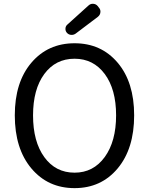

<svg xmlns="http://www.w3.org/2000/svg" viewBox="-20 -974 781 1007"><path d="M57.6 -369.1Q57.6 -543 144.5 -645Q231.4 -747.1 371.1 -747.1Q510.7 -747.1 597.2 -645Q683.6 -543 683.6 -369.1Q683.6 -194.3 597.2 -90.8Q510.7 12.7 371.1 12.7Q231.4 12.7 144.5 -90.8Q57.6 -194.3 57.6 -369.1ZM371.1 -68.4Q469.7 -68.4 529.3 -150.4Q588.9 -232.4 588.9 -369.1Q588.9 -505.9 529.3 -585.9Q469.7 -666 371.1 -666Q271.5 -666 212.4 -585.9Q153.3 -505.9 153.3 -368.7Q153.3 -231.4 212.4 -149.9Q271.5 -68.4 371.1 -68.4ZM377 -797.9Q367.2 -791 356.4 -791Q354.5 -791 353.5 -791Q339.8 -792 331.1 -801.8Q323.2 -810.5 323.2 -822.3Q323.2 -836.9 334 -845.7L444.3 -945.3Q454.1 -954.1 465.8 -954.1Q467.8 -954.1 468.8 -954.1Q483.4 -953.1 492.2 -942.4L499 -933.6Q506.8 -924.8 506.8 -913.1Q506.8 -896.5 493.2 -885.7Z"/></svg>

Font: Gen Jyuu GothicL Regular
Style: Regular
Weight: 400
Designer: [Source Han Sans]
Ryoko NISHIZUKA  (kana & ideographs); Paul D. Hunt (Latin, Greek & Cyrillic); Wenlong ZHANG  (bopomofo
Version: Version 1.002.20150607